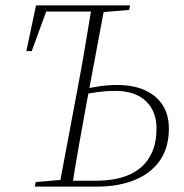

<svg xmlns="http://www.w3.org/2000/svg" viewBox="-20 -694 685 714"><path d="M227 0 231 -22H340Q388 -22 429 -33Q470 -44 499.5 -67.5Q529 -91 545.5 -128Q562 -165 562 -216Q562 -281 522 -318.5Q482 -356 408 -356Q375 -356 346.5 -352Q318 -348 286 -342L290 -362Q322 -369 352 -373.5Q382 -378 414 -378Q476 -378 519 -358.5Q562 -339 585 -303Q608 -267 608 -216Q608 -145 574.5 -97Q541 -49 480.5 -24.5Q420 0 340 0ZM78 -504 114 -674H342L340 -651H131L158 -668L98 -504ZM200 0 268 -362Q283 -440 296 -518Q309 -596 322 -674H370L302 -311Q288 -234 274 -156Q260 -78 248 0ZM109 0 113 -17 217 -26H234L230 0ZM333 -648 337 -674H464L460 -657L352 -648Z"/></svg>

Font: Source Serif 4 48pt Light
Style: Italic
Weight: 300
Italic angle: -12°
Designer: Frank Grießhammer
Foundry: Adobe Systems Incorporated
Version: Version 4.004;hotconv 1.0.116;makeotfexe 2.5.65601